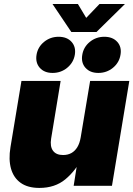

<svg xmlns="http://www.w3.org/2000/svg" viewBox="-20 -926 665 957"><path d="M176.3 10.7Q118.7 10.7 83.3 -14.4Q47.9 -39.6 34.9 -85.2Q22 -130.9 32.2 -192.4L86.9 -522.5H282.2L234.9 -235.4Q228.5 -196.3 244.1 -174.8Q259.8 -153.3 294.4 -153.3Q317.9 -153.3 335.7 -163.1Q353.5 -172.9 365.5 -192.6Q377.4 -212.4 382.3 -241.7L429.2 -522.5H624.5L538.1 0H347.2L369.6 -141.6H390.6Q357.4 -75.2 305.7 -32.2Q253.9 10.7 176.3 10.7ZM470.2 -562.5Q428.7 -562.5 406 -588.1Q383.3 -613.8 390.1 -652.8Q396.5 -691.9 427.7 -717.3Q459 -742.7 500 -742.7Q541.5 -742.7 564.5 -717.3Q587.4 -691.9 580.6 -652.8Q574.2 -613.8 543 -588.1Q511.7 -562.5 470.2 -562.5ZM242.2 -562.5Q200.7 -562.5 178.2 -588.1Q155.8 -613.8 162.1 -652.8Q168.5 -691.9 199.7 -717.3Q231 -742.7 272 -742.7Q314 -742.7 336.7 -717.3Q359.4 -691.9 353 -652.8Q346.2 -613.8 314.9 -588.1Q283.7 -562.5 242.2 -562.5ZM368.2 -906.2 409.7 -836.9 476.1 -906.2H602.1V-905.3L460.9 -766.6H335.4L242.2 -905.3V-906.2Z"/></svg>

Font: Inter 28pt Black
Style: Italic
Weight: 900
Italic angle: -9.3988°
Designer: Rasmus Andersson
Foundry: rsms
Version: Version 4.001;git-66647c0bb